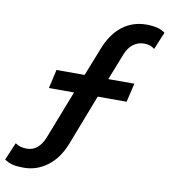

<svg xmlns="http://www.w3.org/2000/svg" viewBox="-196 -809 897 1015"><g transform="rotate(10 252.5 -301.0)"><path d="M499 -411 475 -310H320L215 -38Q183 43 126 85.5Q69 128 -1 128Q-36 128 -59.5 122.5Q-83 117 -104 102L-64 8Q-39 26 -2 26Q62 26 93 -53L193 -310H58L81 -411H232L292 -563Q324 -645 379.5 -687.5Q435 -730 510 -730Q538 -730 563 -724.5Q588 -719 609 -704L570 -610Q548 -629 514 -629Q481 -629 454.5 -609Q428 -589 413 -548L359 -411Z"/></g></svg>

Font: Work Sans SemiBold
Style: Italic
Weight: 600
Italic angle: -13°
Designer: Wei Huang
Foundry: Wei Huang
Version: Version 2.012; ttfautohint (v1.8.3)